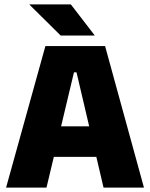

<svg xmlns="http://www.w3.org/2000/svg" viewBox="-20 -847 678 867"><path d="M190 0H7.5L185 -639H454.5L630 0H447.5L325.5 -520.5H314ZM461.5 -138.5H175V-276.5H461.5ZM113.5 -827H300L407 -688V-686.5H254L113.5 -825.5Z"/></svg>

Font: Anek Devanagari Medium ExtraBold
Style: Regular
Weight: 800
Version: Version 1.003